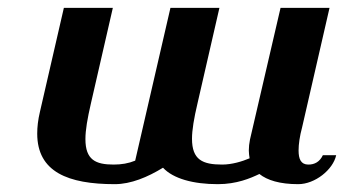

<svg xmlns="http://www.w3.org/2000/svg" viewBox="-20 -460 878 490"><path d="M696 -440 618 -104C616 -94 615 -85 615 -76C615 -69 616 -63 617 -56C598 -48 572 -40 547 -40C497 -40 470 -52 470 -106C470 -128 475 -158 484 -196L540 -440H415L325 -50C308 -43 290 -40 270 -40C224 -40 198 -52 198 -105C198 -128 203 -157 212 -196L268 -440H143L82 -175C77 -154 75 -136 75 -119C75 -21 154 10 273 10C314 10 357 -8 396 -32C422 -4 473 10 536 10C584 10 619 -5 642 -16C662 0 694 10 741 10C784 10 830 -27 838 -64H804C796 -47 783 -40 767 -40C748 -40 742 -54 742 -76C742 -92 745 -113 751 -135L821 -440Z"/></svg>

Font: Pfennig
Style: BoldItalic
Weight: 700
Italic angle: -13°
Version: Version 20100423